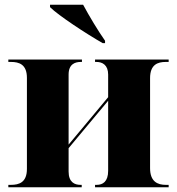

<svg xmlns="http://www.w3.org/2000/svg" viewBox="-20 -786 743 806"><path d="M411 -605H421V-615C392 -656 353 -721 329 -766H190V-756C225 -721 344 -643 411 -605ZM15 0H323V-10H318C293 -10 268 -21 268 -66V-164L434 -363V-69C434 -23 411 -10 386 -10H379V0H688V-10H676C642 -10 610 -23 610 -80V-458C610 -515 642 -526 676 -526H688V-536H379V-526H385C410 -526 434 -513 434 -473V-378L268 -179V-473C268 -516 294 -526 319 -526H324V-536H15V-526H26C60 -526 93 -516 93 -459V-77C93 -20 60 -10 26 -10H15Z"/></svg>

Font: Noto Serif Display ExtraBold
Style: Regular
Weight: 800
Designer: Monotype Design Team
Foundry: Monotype Imaging Inc.
Version: Version 2.009